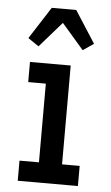

<svg xmlns="http://www.w3.org/2000/svg" viewBox="-54 -800 483 836"><g transform="rotate(5 187.5 -381.5)"><path d="M56 0V-88H141V-432H64V-520H242V-88H319V0ZM95 -591 48 -623 138 -763H245L335 -623L288 -591L192 -702Z"/></g></svg>

Font: Iosevka Custom Semibold
Style: Regular
Weight: 600
Designer: Belleve Invis
Foundry: Belleve Invis
Version: Version 27.0.2; ttfautohint (v1.8.4)